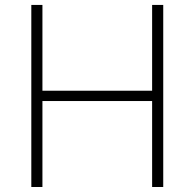

<svg xmlns="http://www.w3.org/2000/svg" viewBox="-20 -747 777 767"><path d="M105.1 0H149.5V-343.4H587.7V0H632.1V-727.3H587.7V-384.6H149.5V-727.3H105.1Z"/></svg>

Font: Karasuma Gothic
Style: Thin
Weight: 200
Designer: Rasmus Andersson / Ryoko Ishizuka
Foundry: rsms
Version: Version 1.00